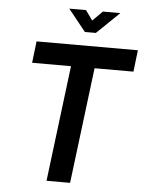

<svg xmlns="http://www.w3.org/2000/svg" viewBox="-59 -927 737 974"><g transform="rotate(5 309.5 -440.0)"><path d="M606 -590H408L335 0H215L288 -590H90L103 -700H619ZM343 -769 254 -880H339L375 -830L425 -880H514L399 -769Z"/></g></svg>

Font: Kulim Park
Style: Bold Italic
Weight: 700
Italic angle: -8°
Designer: Noponies / Dale Sattler
Foundry: Noponies
Version: Version 1.000; ttfautohint (v1.8.3)